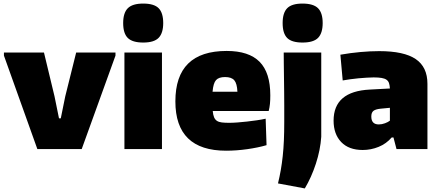

<svg xmlns="http://www.w3.org/2000/svg" viewBox="-20 -834 2455 1074"><path d="M2 -523V-540H226L285 -295L310 -172H320L345 -295L406 -540H626V-523L437 0H189Z M781 -596Q721 -596 695 -621.5Q669 -647 669 -705Q669 -762 695 -788Q721 -814 781 -814Q842 -814 867.5 -788Q893 -762 893 -705Q893 -649 867.5 -622.5Q842 -596 781 -596ZM676 -540H886V0H676Z M1245 9Q961 9 961 -267Q961 -549 1248 -549Q1372 -549 1432 -488.5Q1492 -428 1492 -301Q1492 -273 1490 -253Q1488 -233 1483 -213H1170Q1172 -191 1177.5 -178Q1183 -165 1193.5 -158Q1204 -151 1221 -149Q1238 -147 1262 -147Q1283 -147 1308.5 -149Q1334 -151 1361.5 -154Q1389 -157 1416 -161Q1443 -165 1466 -170L1471 -22Q1423 -8 1362.5 0.5Q1302 9 1245 9ZM1239 -403Q1204 -403 1188.5 -386Q1173 -369 1169 -321H1308Q1306 -367 1290.5 -385Q1275 -403 1239 -403Z M1672 -596Q1612 -596 1586.5 -621.5Q1561 -647 1561 -705Q1561 -762 1586.5 -788Q1612 -814 1672 -814Q1733 -814 1759 -788Q1785 -762 1785 -705Q1785 -649 1759.5 -622.5Q1734 -596 1672 -596ZM1535 192Q1544 155 1550.5 118Q1557 81 1561.5 39.5Q1566 -2 1568 -48.5Q1570 -95 1570 -152Q1570 -161 1570 -186Q1570 -211 1570 -245.5Q1570 -280 1569.5 -321Q1569 -362 1568.5 -402Q1568 -442 1567.5 -478.5Q1567 -515 1567 -540H1777V-69Q1772 5 1747 81.5Q1722 158 1685 220Z M2009 5Q1931 5 1888.5 -39.5Q1846 -84 1846 -159Q1846 -323 2049 -333L2161 -339Q2160 -357 2156 -369Q2152 -381 2142 -388Q2132 -395 2114.5 -398Q2097 -401 2070 -401Q2053 -401 2031 -399.5Q2009 -398 1985 -396Q1961 -394 1938 -390.5Q1915 -387 1897 -384L1884 -528Q1941 -538 1996.5 -543Q2052 -548 2101 -548Q2240 -548 2305.5 -503.5Q2371 -459 2371 -365V0H2198L2181 -65H2171Q2141 -30 2098 -12.5Q2055 5 2009 5ZM2099 -138Q2116 -138 2133.5 -144.5Q2151 -151 2161 -159V-231L2109 -226Q2080 -223 2068.5 -213.5Q2057 -204 2057 -182Q2057 -138 2099 -138Z"/></svg>

Font: Encode Sans Narrow
Style: Black
Weight: 900
Designer: Pablo Impallari, Andres Torresi
Foundry: Pablo Impallari, Andres Torresi
Version: Version 1.000; ttfautohint (v1.00) -l 8 -r 50 -G 200 -x 14 -